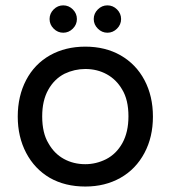

<svg xmlns="http://www.w3.org/2000/svg" viewBox="-20 -682 634 713"><path d="M164.1 -611.3Q164.1 -631.8 179.2 -647Q194.3 -662.1 214.8 -662.1Q235.4 -662.1 250.5 -647Q265.6 -631.8 265.6 -611.3Q265.6 -590.8 250.5 -575.7Q235.4 -560.5 214.8 -560.5Q194.3 -560.5 179.2 -575.7Q164.1 -590.8 164.1 -611.3ZM328.1 -611.3Q328.1 -631.8 343.3 -647Q358.4 -662.1 378.9 -662.1Q399.4 -662.1 414.6 -647Q429.7 -631.8 429.7 -611.3Q429.7 -590.8 414.6 -575.7Q399.4 -560.5 378.9 -560.5Q358.4 -560.5 343.3 -575.7Q328.1 -590.8 328.1 -611.3ZM165 -21.5Q108.4 -54.7 77.1 -114.3Q45.9 -173.8 45.9 -249Q45.9 -325.2 77.1 -384.8Q108.4 -444.3 165.5 -476.6Q222.7 -508.8 296.9 -508.8Q371.1 -508.8 427.7 -476.6Q485.4 -443.4 516.6 -384.3Q547.9 -325.2 547.9 -249Q547.9 -172.9 516.6 -114.3Q484.4 -53.7 427.2 -21.5Q370.1 10.7 296.9 10.7Q221.7 10.7 165 -21.5ZM374 -90.8Q412.1 -110.4 434.6 -150.9Q457 -191.4 457 -250Q457 -311.5 433.6 -349.6Q412.1 -386.7 376.5 -406.2Q340.8 -425.8 296.9 -425.8Q256.8 -425.8 219.7 -408.2Q181.6 -388.7 159.2 -348.6Q136.7 -308.6 136.7 -250Q136.7 -187.5 160.2 -149.4Q181.6 -111.3 217.3 -91.8Q252.9 -72.3 296.9 -72.3Q336.9 -72.3 374 -90.8Z"/></svg>

Font: jf-openhuninn-1.0
Style: Regular
Weight: 400
Designer: [Kosugi Maru]
      Designed by Motoya company      

      [Varela Round]
      Joe Prince(Latin component); Avraham Co
Foundry: justfont CO.,LTD.
Version: 1.0